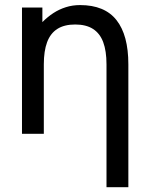

<svg xmlns="http://www.w3.org/2000/svg" viewBox="-20 -538 631 772"><path d="M408.2 214.8H496.1V-279.3Q496.1 -396.5 448.5 -457Q400.9 -517.6 301.8 -517.6Q271.5 -517.6 244.6 -509Q217.8 -500.5 194.6 -485.4Q171.4 -470.2 150.4 -449.2V-507.8H68.4V0H156.2V-279.3Q156.2 -333 169.4 -368.4Q182.6 -403.8 210.4 -421.6Q238.3 -439.5 282.2 -439.5Q326.2 -439.5 354 -421.6Q381.8 -403.8 395 -368.4Q408.2 -333 408.2 -279.3Z"/></svg>

Font: Giphurs
Style: Regular
Weight: 400
Version: Version 2.010